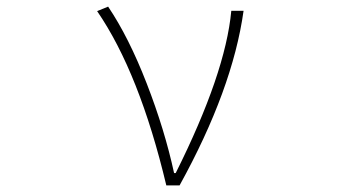

<svg xmlns="http://www.w3.org/2000/svg" viewBox="-20 -560 1040 580"><path d="M522.5 0H482.4Q401.4 -339.8 273.4 -526.4L306.6 -540Q369.1 -447.3 423.3 -307.6Q477.5 -168 505.9 -37.1H510.7Q661.1 -337.9 678.7 -527.3H715.8Q682.6 -290 522.5 0Z"/></svg>

Font: Gen Shin Gothic Monospace ExtraLight
Style: Regular
Weight: 200
Designer: [Source Han Sans]
Ryoko NISHIZUKA  (kana & ideographs); Paul D. Hunt (Latin, Greek & Cyrillic); Wenlong ZHANG  (bopomofo
Version: Version 1.002.20150607